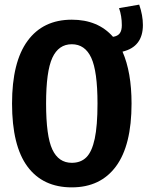

<svg xmlns="http://www.w3.org/2000/svg" viewBox="-20 -793 653 829"><path d="M509 -570Q548 -481 548 -346Q548 -166 481 -75Q414 16 290 16Q165 16 98.5 -74Q32 -164 32 -346Q32 -525 99 -616.5Q166 -708 290 -708Q403 -708 468 -634Q488 -637 497 -649Q506 -661 506 -684Q506 -724 494 -758L581 -773Q597 -727 597 -685Q597 -591 509 -570ZM401 -346Q401 -485 374 -543.5Q347 -602 290 -602Q233 -602 206 -543.5Q179 -485 179 -346Q179 -205 206 -147.5Q233 -90 290 -90Q329 -90 353 -114Q377 -138 389 -194Q401 -250 401 -346Z"/></svg>

Font: Fira Sans Compressed SemiBold
Style: Regular
Weight: 600
Width: 1
Designer: bBox Type GmbH & Carrois Corporate GbR & Edenspiekermann AG
Foundry: bBox Type GmbH & Carrois Corporate GbR & Edenspiekermann AG
Version: Version 4.301